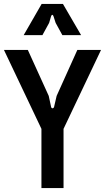

<svg xmlns="http://www.w3.org/2000/svg" viewBox="-20 -953 532 973"><path d="M190 0H302V-300L492 -700H372L267 -467L254 -411C251 -402 241 -402 239 -411L227 -467L121 -700H0L190 -300ZM100 -775H195L229 -837L239 -871C242 -880 248 -880 251 -871L262 -837L296 -775H391L299 -933H191Z"/></svg>

Font: Finlandica Medium
Style: Regular
Weight: 500
Designer: Niklas Ekholm, Juho Hiilivirta, Jaakko Suomalainen
Foundry: Helsinki Type Studio
Version: Version 2.000;Glyphs 3.2 (3202)